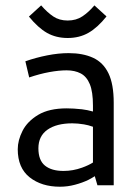

<svg xmlns="http://www.w3.org/2000/svg" viewBox="-20 -688 506 713"><path d="M202.6 5.4Q134.3 5.4 90.1 -29.5Q45.9 -64.5 45.9 -133.8Q45.9 -167 63.7 -202.1Q81.5 -237.3 121.8 -261.5Q162.1 -285.6 228 -285.6Q252 -285.6 284.2 -282.2Q304.2 -279.8 325.2 -273.9V-295.9Q325.2 -347.2 313.5 -375.5Q301.8 -403.8 279.8 -415.3Q257.8 -426.8 227.5 -426.8Q198.7 -426.8 162.8 -420.2Q127 -413.6 88.4 -400.4L74.2 -460.4Q113.3 -474.1 155.3 -482.4Q197.3 -490.7 234.9 -490.7Q288.1 -490.7 325.7 -473.4Q363.3 -456.1 382.8 -415.8Q402.3 -375.5 402.3 -306.2V0H341.8L332 -33.7Q322.3 -27.3 308.1 -20Q286.1 -9.3 258.5 -2Q231 5.4 202.6 5.4ZM215.8 -53.2Q251 -53.2 284.7 -65.4Q309.1 -74.2 325.2 -84.5V-217.3Q307.6 -223.6 292 -226.1Q268.6 -230 248.5 -230Q189.9 -230 156.2 -206.3Q122.6 -182.6 122.6 -137.2Q122.6 -92.8 147 -73Q171.4 -53.2 215.8 -53.2ZM231.4 -546.9Q188 -546.9 154.5 -565.9Q121.1 -585 87.4 -626.5L132.8 -668Q155.3 -642.1 177.7 -627Q200.2 -611.8 231.4 -611.8Q262.7 -611.8 285.9 -627.2Q309.1 -642.6 330.6 -668L375.5 -627Q342.3 -585.4 308.6 -566.2Q274.9 -546.9 231.4 -546.9Z"/></svg>

Font: Anaheim Medium
Style: Regular
Weight: 500
Version: Version 2.001